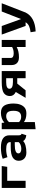

<svg xmlns="http://www.w3.org/2000/svg" viewBox="1708 -2298 812 4269"><g transform="rotate(-90 2114.5 -163.0)"><path d="M71 0V-531H558L540 -409H229V0Z M983 -331H1089V-350Q1089 -432 931 -432Q837 -432 755 -404L719 -509Q824 -549 969 -549Q1241 -549 1241 -361V-153Q1241 -124 1249 -110Q1257 -96 1276 -89L1243 15Q1147 5 1113 -55Q1080 -20 1011 -1.5Q942 17 857.5 17Q773 17 724 -29.5Q675 -76 675 -156Q675 -236 743 -283.5Q811 -331 983 -331ZM839 -161Q839 -130 866.5 -113Q894 -96 939.5 -96Q985 -96 1026.5 -111.5Q1068 -127 1089 -154V-241H1031Q839 -241 839 -161Z M1377 222V-531H1517L1524 -472Q1565 -511 1622.5 -530Q1680 -549 1739 -549Q1854 -549 1901 -475.5Q1948 -402 1948 -267Q1948 -185 1924 -120.5Q1900 -56 1854 -19.5Q1808 17 1724 17Q1608 17 1535 -38V205ZM1535 -146Q1584 -99 1651 -99Q1718 -99 1752 -138.5Q1786 -178 1786 -268.5Q1786 -359 1756 -395.5Q1726 -432 1666 -432Q1590 -432 1535 -370Z M2074 0 2204 -219Q2114 -263 2114 -349Q2114 -435 2178 -483Q2242 -531 2425 -531H2669V0H2511V-186H2391L2241 0ZM2276 -359Q2276 -282 2427 -282H2511V-432H2422Q2276 -432 2276 -359Z M2803 -313V-531H2961V-333Q2961 -297 2987 -281Q3013 -265 3063 -265Q3145 -265 3204 -300V-531H3362V0H3204V-198Q3111 -148 2976 -148Q2890 -148 2846.5 -192Q2803 -236 2803 -313Z M3481 -531H3671L3826 -101L3994 -531H4177L3971 0Q3866 209 3551 223L3533 111Q3613 101 3668 77Q3723 53 3755 0H3673Z"/></g></svg>

Font: Fix15 Mono
Style: Bold
Weight: 700
Designer: Carrois Corporate & Edenspiekermann AG
Foundry: Carrois Corporate GbR & Edenspiekermann AG
Version: Version 3.206